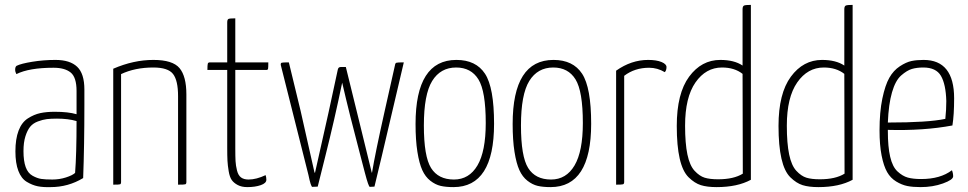

<svg xmlns="http://www.w3.org/2000/svg" viewBox="-20 -755 3957 785"><path d="M42 -470Q42 -482 48 -486Q66 -495 112 -502.5Q158 -510 207 -510Q266 -510 295.5 -482Q325 -454 325 -389V-325Q325 -160 320 -27Q259 10 187 10Q156 11 134 6.5Q112 2 89.5 -11.5Q67 -25 55 -56.5Q43 -88 43 -136Q43 -187 56 -221Q69 -255 94 -271Q119 -287 144.5 -292.5Q170 -298 204 -298Q259 -298 293 -288V-383Q293 -439 269 -458.5Q245 -478 199 -478Q99 -478 47 -452Q42 -461 42 -470ZM293 -260Q259 -270 213 -270Q188 -270 171.5 -268Q155 -266 135 -258.5Q115 -251 103.5 -237Q92 -223 84 -198Q76 -173 76 -137Q76 -97 85 -72Q94 -47 113 -36.5Q132 -26 148.5 -23.5Q165 -21 194 -21Q223 -21 249.5 -29.5Q276 -38 287 -48Q293 -123 293 -260Z M443 -474Q526 -510 607 -510Q686 -510 714 -476.5Q742 -443 742 -369V-11Q742 -3 737.5 -1.5Q733 0 708 0V-362Q708 -426 687.5 -452.5Q667 -479 607 -479Q532 -479 475 -452V-11Q475 -3 471 -1.5Q467 0 443 0Z M909 -469H828Q828 -489 829.5 -494.5Q831 -500 838 -500H909V-663Q909 -675 914 -677.5Q919 -680 942 -680V-500H1077Q1077 -479 1076 -474Q1075 -469 1069 -469H942V-148Q942 -115 943 -96.5Q944 -78 949 -58Q954 -38 965.5 -29.5Q977 -21 996 -21Q1028 -21 1066 -39Q1069 -30 1069 -20Q1069 -6 1046 2Q1023 10 991 10Q968 10 952 1.5Q936 -7 927.5 -19Q919 -31 915 -55Q911 -79 910 -98Q909 -117 909 -151Z M1595 -489Q1596 -497 1601 -498.5Q1606 -500 1631 -500Q1512 8 1511 8L1492 9Q1487 9 1472 -48L1454 -117Q1408 -291 1379 -417Q1348 -267 1310 -116L1279 8L1257 9Q1251 9 1241 -40L1128 -489Q1127 -497 1131.5 -498.5Q1136 -500 1161 -500L1209 -302L1266 -49H1268Q1272 -68 1323 -294L1361 -470Q1363 -481 1373 -481H1382H1394L1441 -290L1500 -49H1501Q1514 -128 1553 -302Z M1679 -248Q1679 -510 1846 -510Q1926 -510 1963 -453.5Q2000 -397 2000 -249Q2000 10 1834 10Q1803 10 1781.5 5Q1760 0 1739.5 -16Q1719 -32 1706.5 -59.5Q1694 -87 1686.5 -134.5Q1679 -182 1679 -248ZM1836 -21Q1898 -21 1932 -78.5Q1966 -136 1966 -252Q1966 -382 1936 -430.5Q1906 -479 1845 -479Q1781 -479 1747 -424Q1713 -369 1713 -242Q1713 -115 1742.5 -68Q1772 -21 1836 -21Z M2076 -248Q2076 -510 2243 -510Q2323 -510 2360 -453.5Q2397 -397 2397 -249Q2397 10 2231 10Q2200 10 2178.5 5Q2157 0 2136.5 -16Q2116 -32 2103.5 -59.5Q2091 -87 2083.5 -134.5Q2076 -182 2076 -248ZM2233 -21Q2295 -21 2329 -78.5Q2363 -136 2363 -252Q2363 -382 2333 -430.5Q2303 -479 2242 -479Q2178 -479 2144 -424Q2110 -369 2110 -242Q2110 -115 2139.5 -68Q2169 -21 2233 -21Z M2499 -466Q2561 -510 2630 -510Q2664 -510 2684.5 -501.5Q2705 -493 2705 -481Q2705 -467 2698 -460Q2668 -478 2634 -478Q2575 -478 2532 -445V-11Q2532 -3 2527 -1.5Q2522 0 2499 0Z M3016 -717Q3016 -730 3022.5 -732.5Q3029 -735 3050 -735V-20Q2995 10 2910 10Q2871 10 2845.5 2Q2820 -6 2795.5 -30Q2771 -54 2759 -106.5Q2747 -159 2747 -240Q2747 -373 2797.5 -441.5Q2848 -510 2925 -510Q2982 -510 3016 -487ZM3016 -453Q2983 -479 2932 -479Q2866 -479 2823.5 -418Q2781 -357 2781 -241Q2781 -169 2790.5 -123.5Q2800 -78 2820 -56.5Q2840 -35 2861 -28.5Q2882 -22 2916 -22Q2980 -22 3017 -45Z M3432 -717Q3432 -730 3438.5 -732.5Q3445 -735 3466 -735V-20Q3411 10 3326 10Q3287 10 3261.5 2Q3236 -6 3211.5 -30Q3187 -54 3175 -106.5Q3163 -159 3163 -240Q3163 -373 3213.5 -441.5Q3264 -510 3341 -510Q3398 -510 3432 -487ZM3432 -453Q3399 -479 3348 -479Q3282 -479 3239.5 -418Q3197 -357 3197 -241Q3197 -169 3206.5 -123.5Q3216 -78 3236 -56.5Q3256 -35 3277 -28.5Q3298 -22 3332 -22Q3396 -22 3433 -45Z M3746 -23Q3825 -23 3872 -59Q3877 -47 3877 -34Q3877 -20 3835.5 -5Q3794 10 3744 10Q3712 10 3689.5 5.5Q3667 1 3644 -13Q3621 -27 3607 -51.5Q3593 -76 3584.5 -119Q3576 -162 3576 -222Q3576 -297 3587.5 -352Q3599 -407 3616 -437Q3633 -467 3659 -484Q3685 -501 3706.5 -505.5Q3728 -510 3756 -510Q3881 -510 3881 -353Q3881 -285 3874 -242Q3757 -220 3610 -224V-219Q3610 -155 3619.5 -114Q3629 -73 3649.5 -54Q3670 -35 3691.5 -29Q3713 -23 3746 -23ZM3755 -479Q3728 -479 3708 -473Q3688 -467 3664.5 -446.5Q3641 -426 3627 -377.5Q3613 -329 3610 -254Q3775 -254 3845 -269Q3849 -306 3849 -342Q3847 -411 3827 -445Q3807 -479 3755 -479Z"/></svg>

Font: Yanone Kaffeesatz Thin
Style: Regular
Weight: 250
Designer: Yanone (Cyrillic: Daniel Pouzeot)
Foundry: Yanone
Version: Version 1.003;PS 001.003;hotconv 1.0.88;makeotf.lib2.5.64775